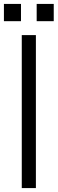

<svg xmlns="http://www.w3.org/2000/svg" viewBox="-32 -959 294 979"><path d="M242 -851ZM75 -851H-12V-939H75ZM242 -851H155V-939H242ZM151 0H79V-780H151Z"/></svg>

Font: Tanohe Sans
Style: Regular
Weight: 400
Designer: Village Type and Design LLC & Cristiano Sobral
Foundry: Cooper Hewitt Smithsonian Design Museum
Version: Version 1.00;September 29, 2021;FontCreator 13.0.0.2655 64-b